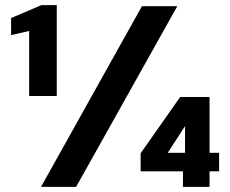

<svg xmlns="http://www.w3.org/2000/svg" viewBox="-20 -724 891 744"><path d="M93 -352V-604L23 -588V-654L140 -704H200V-352ZM139 0 530 -700H667L275 0ZM689 0V-60H525V-130L678 -348H792V-132H829V-60H792V0ZM630 -132H697V-235Z"/></svg>

Font: DM Sans 20pt ExtraBold
Style: Regular
Weight: 800
Version: Version 4.004;gftools[0.9.30]